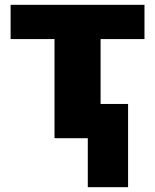

<svg xmlns="http://www.w3.org/2000/svg" viewBox="-20 -573 643 796"><path d="M579 -553V-411H397V-142H511V203H344V0H206V-411H24V-553Z"/></svg>

Font: Noto Sans Black
Style: Regular
Weight: 900
Designer: Monotype Design Team
Foundry: Monotype Imaging Inc.
Version: Version 2.007